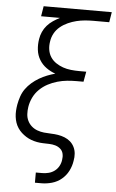

<svg xmlns="http://www.w3.org/2000/svg" viewBox="-62 -777 624 1033"><g transform="rotate(5 250.0 -260.0)"><path d="M167 215V160H202Q219 160 236.5 155.5Q254 151 268.5 140Q283 129 291.5 113Q300 97 302 80Q305 63 301.5 47Q298 31 286 20.5Q274 10 258.5 5.5Q243 1 226 0.5Q209 0 192 -0.5Q175 -1 159 -4Q143 -7 128 -12.5Q113 -18 99.5 -26.5Q86 -35 74.5 -45.5Q63 -56 54 -69.5Q45 -83 40 -98Q35 -113 33 -129Q31 -145 32 -162Q33 -179 36 -196Q40 -218 47.5 -240Q55 -262 68.5 -281Q82 -300 100.5 -316Q119 -332 139.5 -344Q160 -356 181.5 -364.5Q203 -373 225 -379Q199 -388 176 -404.5Q153 -421 138.5 -445Q124 -469 120.5 -498Q117 -527 122 -557Q125 -577 133.5 -596Q142 -615 156 -631Q170 -647 188 -659Q206 -671 224 -680H122L131 -735H499L490 -680H403Q381 -680 358.5 -678Q336 -676 313.5 -670.5Q291 -665 268.5 -655Q246 -645 227 -629.5Q208 -614 196.5 -593Q185 -572 182 -549Q178 -526 181.5 -504Q185 -482 196.5 -464.5Q208 -447 226 -435Q244 -423 264 -416Q284 -409 307 -406.5Q330 -404 353 -404H390L380 -349H343Q317 -349 291.5 -346.5Q266 -344 239.5 -336.5Q213 -329 188.5 -316Q164 -303 144 -283.5Q124 -264 112 -239Q100 -214 96 -188Q93 -169 94 -149.5Q95 -130 103 -113.5Q111 -97 124.5 -85Q138 -73 155.5 -66.5Q173 -60 192 -58Q211 -56 230.5 -55.5Q250 -55 268.5 -52Q287 -49 304.5 -42Q322 -35 335.5 -23Q349 -11 357 5.5Q365 22 366.5 41Q368 60 364 80Q360 108 346.5 134.5Q333 161 310 180Q287 199 258.5 207Q230 215 202 215Z"/></g></svg>

Font: Iosevka Curly Light
Style: Italic
Weight: 300
Italic angle: -9°
Monospace: yes
Designer: Belleve Invis
Foundry: Belleve Invis
Version: Version 22.1.2; ttfautohint (v1.8.4)